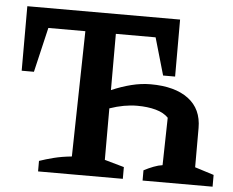

<svg xmlns="http://www.w3.org/2000/svg" viewBox="-48 -709 928 765"><g transform="rotate(5 415.5 -326.0)"><path d="M131 0V-42Q157 -51 188.5 -59Q220 -67 260 -71L270 -573H122L80 -394H31V-652H642V-424H594L551 -573H392V-348Q431 -365 470.5 -375Q510 -385 548 -385Q645 -385 699 -344.5Q753 -304 753 -228V-71L829 -47V0H549V-41Q568 -51 587.5 -58.5Q607 -66 623 -68L627 -258Q609 -277 576.5 -286Q544 -295 502 -295Q450 -295 392 -275V-69L470 -47V0Z"/></g></svg>

Font: Piazzolla SemiBold
Style: Regular
Weight: 600
Designer: Juan Pablo del Peral
Foundry: Huerta Tipografica
Version: Version 1.330